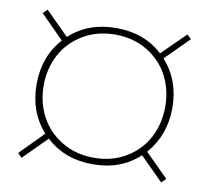

<svg xmlns="http://www.w3.org/2000/svg" viewBox="-62 -704 695 638"><g transform="rotate(10 285.0 -385.0)"><path d="M35.6 -148.9 113.3 -227.5Q56.2 -291.5 56.2 -384.8Q56.2 -478 113.3 -542L35.2 -620.6L49.3 -634.8L127.9 -556.6Q190.4 -614.3 285.6 -614.3Q379.9 -614.3 442.4 -556.6L521 -634.3L535.2 -620.6L456.5 -542Q514.2 -478.5 514.2 -384.8Q514.2 -292.5 457 -227.5L535.2 -149.4L520.5 -134.8L442.4 -212.9Q380.4 -154.8 285.6 -154.8Q190.4 -154.8 127.9 -213.4L49.3 -134.8ZM285.6 -176.8Q347.7 -176.8 395 -205.8Q442.4 -234.9 466.3 -281.7Q490.2 -328.6 490.2 -384.8Q490.2 -440.9 466.3 -487.5Q442.4 -534.2 395 -563.2Q347.7 -592.3 285.6 -592.3Q224.1 -592.3 176.5 -563.5Q128.9 -534.7 104.5 -487.8Q80.1 -440.9 80.1 -384.8Q80.1 -328.6 104.5 -281.7Q128.9 -234.9 176.5 -205.8Q224.1 -176.8 285.6 -176.8Z"/></g></svg>

Font: Bodoni* 11pt
Style: Regular
Weight: 400
Version: Version 2.3